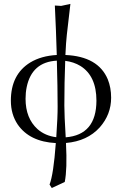

<svg xmlns="http://www.w3.org/2000/svg" viewBox="-20 -718 619 976"><path d="M309.1 207 243.2 237.8 231.9 220.2Q252 168.5 263.7 9.3Q130.4 2.4 69.8 -85.4Q35.2 -137.2 35.2 -206.1Q35.2 -339.8 133.8 -400.4Q189.5 -434.1 268.6 -438.5Q265.1 -561.5 258.8 -689.9L291 -688L337.9 -698.2L319.8 -542Q315.4 -503.4 312.5 -438.5Q479 -431.2 527.8 -314.9Q544.9 -272.9 544.9 -221.2Q544.9 -136.2 487.3 -70.8Q423.8 -0.5 315.4 8.8Q322.3 142.6 309.1 207ZM314 -20Q469.7 -32.2 470.2 -206.1Q470.2 -332 388.7 -382.8Q355 -403.3 311.5 -408.7Q307.1 -298.3 307.1 -181.2Q307.1 -132.8 314 -20ZM269 -409.7Q142.1 -402.8 115.7 -275.4Q109.9 -247.1 109.9 -215.8Q109.9 -116.7 170.9 -61.5Q210 -27.3 266.1 -20.5Q273.4 -128.9 272.9 -175.8Q272.9 -273.4 269 -409.7Z"/></svg>

Font: Linux Biolinum Capitals O
Style: Small Caps
Weight: 400
Designer: Philipp H. Poll
Foundry: Philipp H. Poll
Version: Version 1.0.4